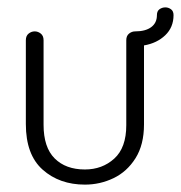

<svg xmlns="http://www.w3.org/2000/svg" viewBox="-20 -490 490 520"><path d="M322 -381Q322 -393 329.5 -399Q337 -405 346 -405Q374 -405 389.5 -416.5Q405 -428 405 -449Q405 -460 412 -465Q419 -470 428 -470Q436 -470 443 -465Q450 -460 450 -449Q450 -416 427.5 -394.5Q405 -373 370 -367V-153Q370 -98 347 -61.5Q324 -25 287.5 -7.5Q251 10 210 10Q141 10 95.5 -30.5Q50 -71 50 -154V-381Q50 -393 57.5 -399Q65 -405 74 -405Q83 -405 90.5 -399Q98 -393 98 -381V-152Q98 -91 128 -61Q158 -31 210 -31Q257 -31 289.5 -60.5Q322 -90 322 -151Z"/></svg>

Font: Dongle Light
Style: Regular
Weight: 300
Designer: Yanghee Ryu
Foundry: Yanghee Ryu
Version: Version 2.000